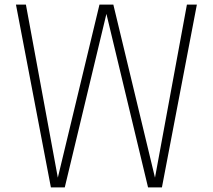

<svg xmlns="http://www.w3.org/2000/svg" viewBox="-20 -800 920 830"><path d="M620 10 440 -740 260 10H200L49 -780H92L230 -32L410 -780H470L650 -32L788 -780H831L680 10Z"/></svg>

Font: Cooper Hewitt
Style: Light
Weight: 703
Designer: Village Type and Design LLC
Foundry: Cooper Hewitt Smithsonian Design Museum
Version: 1.000